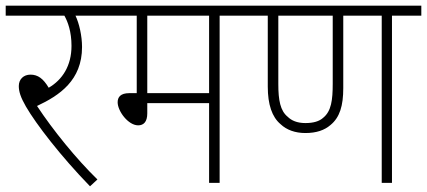

<svg xmlns="http://www.w3.org/2000/svg" viewBox="-20 -642 1499 674"><path d="M322 -12C248 -84 166 -185 110 -270C189 -307 268 -360 268 -477C268 -516 258 -560 245 -587H358V-622H0V-587H206C218 -566 231 -531 231 -481C231 -411 199 -362 151 -334C132 -366 113 -380 87 -380C63 -380 46 -364 46 -340C46 -321 52 -301 71 -268C107 -206 193 -94 296 12Z M751 -587H854V-622H344V-587H460V-315H434C403 -315 393 -301 393 -283C393 -252 430 -202 465 -202C484 -202 497 -214 497 -244V-280H714V0H751ZM714 -587V-315H497V-587Z M1356 -587H1459V-622H840V-587H920V-338C920 -275 935 -231 965 -206C986 -186 1016 -175 1052 -175C1091 -175 1119 -185 1140 -203C1173 -230 1185 -271 1185 -333V-587H1320V0H1356ZM1052 -210C1023 -210 1003 -219 990 -232C964 -253 957 -290 957 -347V-587H1148V-348C1148 -291 1143 -252 1115 -229C1101 -216 1080 -210 1052 -210Z"/></svg>

Font: Noto Sans SemiCondensed ExtraLight
Style: Regular
Weight: 200
Width: 4
Designer: Monotype Design Team
Foundry: Monotype Imaging Inc.
Version: Version 2.013